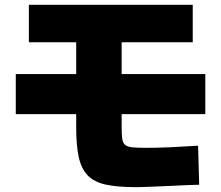

<svg xmlns="http://www.w3.org/2000/svg" viewBox="-20 -770 920 798"><path d="M296.7 -240V-594.4H100V-750H781.1V-594.4H485.6V-243.3Q485.6 -213.3 487.8 -195Q490 -176.7 499.4 -168.3Q508.9 -160 528.9 -157.8Q548.9 -155.6 584.4 -155.6Q634.4 -155.6 684.4 -157.8Q734.4 -160 803.3 -164.4L807.8 -2.2Q791.1 -2.2 757.8 -0.6Q724.4 1.1 685 2.8Q645.6 4.4 607.2 6.1Q568.9 7.8 544.4 7.8Q467.8 7.8 419.4 -2.8Q371.1 -13.3 344.4 -41.1Q317.8 -68.9 307.2 -117.2Q296.7 -165.6 296.7 -240ZM45.6 -295.6V-462.2H833.3V-295.6Z"/></svg>

Font: Paperlogy 9 Black
Style: Regular
Weight: 900
Designer: redesigned by Lee Juim, glyphs from Gmarket Sans & Montserrat
Foundry: PT&
Version: Version 1.001